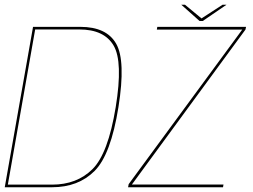

<svg xmlns="http://www.w3.org/2000/svg" viewBox="-29 -788 1066 808"><path d="M-9 0H190Q300.5 0 369 -68.5Q437.5 -137 469.5 -337.5Q500.5 -532.5 460 -603.8Q419.5 -675 309 -675H110ZM4 -11 119 -664H305Q409.5 -664 449.2 -596.2Q489 -528.5 458 -337.5Q426 -141.5 360.2 -76.2Q294.5 -11 190 -11ZM510 0H909.5L911.5 -11.5H526L1004 -663.5L1006.5 -675H633L631 -663.5H990.5L512.5 -13ZM811 -699.5H824L924 -768H907.5L819 -710.5L749.5 -768H734Z"/></svg>

Font: Anybody Thin Thin
Style: Italic
Weight: 250
Italic angle: -10°
Version: Version 1.113;gftools[0.9.25]